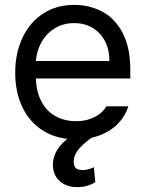

<svg xmlns="http://www.w3.org/2000/svg" viewBox="-20 -557 593 782"><path d="M42 -260.7Q42 -341.8 72.3 -404.8Q102.5 -467.8 156.7 -502.4Q210.9 -537.1 282.2 -537.1Q342.8 -537.1 394.5 -510.7Q446.3 -484.4 478.5 -424.8Q510.7 -365.2 510.7 -272.5V-237.3H100.6V-308.6H425.8Q425.8 -353.5 408.2 -388.2Q390.6 -422.9 357.9 -442.9Q325.2 -462.9 282.2 -462.9Q235.4 -462.9 200.2 -439.9Q165 -417 145.5 -378.4Q126 -339.8 126 -295.9V-248Q126 -189.5 146.5 -147.9Q167 -106.4 204.1 -85Q241.2 -63.5 290 -63.5Q320.3 -63.5 344.7 -71.8Q369.1 -80.1 386.2 -93.3Q403.3 -106.4 413.1 -124H502.9Q490.2 -84 460.9 -53.7Q431.6 -23.4 387.7 -6.3Q343.8 10.7 290 10.7Q214.8 10.7 158.7 -22.9Q102.5 -56.6 72.3 -118.2Q42 -179.7 42 -260.7ZM195.3 114.3Q195.3 87.9 208 62.5Q220.7 37.1 248.5 13.2Q276.4 -10.7 319.3 -30.3L359.4 -1Q322.3 25.4 301.3 49.8Q280.3 74.2 280.3 102.5Q280.3 119.1 288.6 127.4Q296.9 135.7 316.4 135.7Q325.2 135.7 333 133.8Q340.8 131.8 348.6 129.9Q355.5 127 362.3 124L368.2 184.6Q355.5 193.4 336.9 199.2Q318.4 205.1 294.9 205.1Q251 205.1 223.6 181.2Q196.3 157.2 195.3 114.3Z"/></svg>

Font: Pretendard JP Variable
Style: Regular
Weight: 400
Designer: Base glyphs from Inter by Rasmus Andersson; Hangul glyphs from Noto Sans CJK(Source Han Sans) by Jang Soo-young and Kang
Foundry: Kil Hyung-jin
Version: Version 1.307;Glyphs 3.2 (3192)